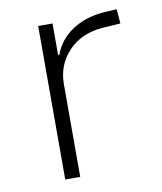

<svg xmlns="http://www.w3.org/2000/svg" viewBox="-64 -554 511 606"><g transform="rotate(-10 191.5 -250.5)"><path d="M97 0V-492H143V-391H147Q164 -438 207.5 -466.5Q251 -495 312 -499L350 -501L354 -455L295 -451Q226 -445 185.5 -401.5Q145 -358 145 -297V0Z"/></g></svg>

Font: Nunito Sans 7pt SemiCondensed ExtraLight
Style: Regular
Weight: 250
Width: 4
Designer: Vernon Adams
Foundry: Vernon Adams
Version: Version 3.101;gftools[0.9.27]